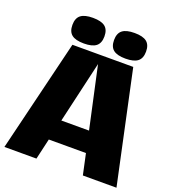

<svg xmlns="http://www.w3.org/2000/svg" viewBox="-157 -1009 1013 1127"><g transform="rotate(20 350.0 -445.0)"><path d="M490 0 462 -130H230L200 0H0L170 -700H550L700 0ZM350 -645 261 -260H434ZM154 -871Q178 -890 230 -890Q282 -890 306 -871Q330 -852 330 -810Q330 -768 306 -749Q282 -730 230 -730Q178 -730 154 -749Q130 -768 130 -810Q130 -852 154 -871ZM414 -871Q438 -890 490 -890Q542 -890 566 -871Q590 -852 590 -810Q590 -768 566 -749Q542 -730 490 -730Q438 -730 414 -749Q390 -768 390 -810Q390 -852 414 -871Z"/></g></svg>

Font: Fivo Sans Modern Heavy
Style: Regular
Weight: 900
Designer: Alexander Slobzheninov
Foundry: Alexander Slobzheninov
Version: 1.0